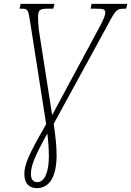

<svg xmlns="http://www.w3.org/2000/svg" viewBox="-20 -734 679 994"><path d="M170 240C242 240 273 171 273 70C273 24 268 -24 258 -93L541 -611C579 -683 585 -689 623 -689H633L639 -714H454L449 -689H477C516 -689 525 -686 525 -668C525 -656 517 -635 499 -601L250 -138L181 -580C178 -602 177 -629 177 -643C177 -682 186 -689 224 -689H256L262 -714H87L81 -689H93C124 -689 126 -684 136 -621L219 -91C126 70 106 118 106 169C106 218 134 240 170 240ZM173 209C154 209 140 197 140 167C140 123 161 73 225 -43C230 -4 233 39 233 74C233 157 211 209 173 209Z"/></svg>

Font: Noto Serif Condensed ExtraLight
Style: Italic
Weight: 200
Width: 3
Italic angle: -12°
Designer: Monotype Design Team
Foundry: Monotype Imaging Inc.
Version: Version 2.013